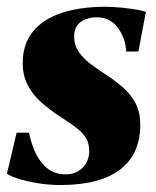

<svg xmlns="http://www.w3.org/2000/svg" viewBox="-34 -533 461 566"><path d="M374 -381H338Q336 -421 313.2 -451.5Q290.5 -482 250.5 -482Q234.5 -482 219.2 -476.5Q204 -471 194.2 -458.8Q184.5 -446.5 184.5 -425.5Q184.5 -401 196.8 -382.2Q209 -363.5 229 -347.8Q249 -332 273 -316.5Q305 -296 328.8 -275Q352.5 -254 366 -227.8Q379.5 -201.5 379.5 -165Q379.5 -122.5 364.8 -89.2Q350 -56 320.5 -33.5Q291 -11 247 0.8Q203 12.5 144 12.5Q110 12.5 76.8 7Q43.5 1.5 19 -6.5Q-5.5 -14.5 -13.5 -21L15 -142H51.5Q57.5 -111 70.5 -82.8Q83.5 -54.5 105.5 -36.8Q127.5 -19 159.5 -19Q180 -19 195.8 -28Q211.5 -37 220.2 -52.5Q229 -68 229 -87Q229 -109.5 220 -125.2Q211 -141 191.5 -156Q172 -171 140.5 -191Q111 -210.5 86.5 -232.5Q62 -254.5 47.5 -282.5Q33 -310.5 33 -347.5Q33 -402 62 -438.8Q91 -475.5 145.5 -494.2Q200 -513 277 -513Q298.5 -513 323.8 -510.5Q349 -508 369.2 -504.5Q389.5 -501 396 -497.5Z"/></svg>

Font: Merriweather 144pt Black
Style: Italic
Weight: 900
Italic angle: -7.8°
Version: Version 2.101